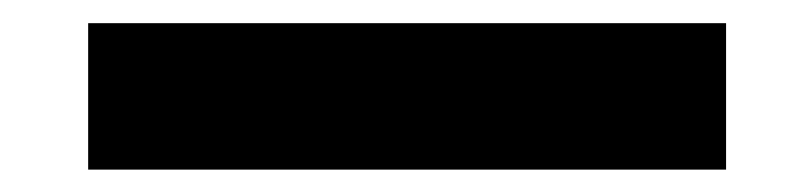

<svg xmlns="http://www.w3.org/2000/svg" viewBox="-20 -452 714 169"><path d="M57.6 -302.7V-431.6H619.1V-302.7Z"/></svg>

Font: GenEi M Gothic v2 Bold
Style: Regular
Weight: 700
Version: Version 2.0